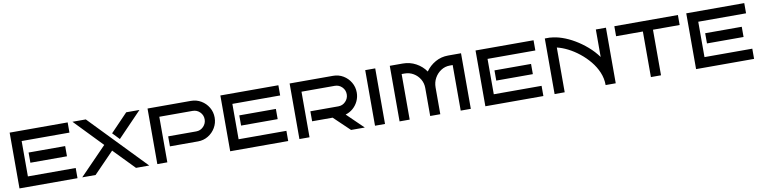

<svg xmlns="http://www.w3.org/2000/svg" viewBox="-15 -1212 7410 1871"><g transform="rotate(-10 3690.0 -276.0)"><path d="M646 0H72V-552H646V-451H173V-101H646ZM582 -228H220V-329H582Z M1356 0H1225L1025 -206L825 0H693L959 -274L693 -550H825ZM1356 -550 1119 -304 1054 -372 1225 -550Z M2065 -350Q2065 -296 2038 -250Q2011 -204 1965.5 -176.5Q1920 -149 1865 -149H1587V-248H1865Q1907 -248 1936.5 -278.5Q1966 -309 1966 -350Q1966 -392 1936.5 -421.5Q1907 -451 1865 -451H1535V0H1436V-550H1865Q1920 -550 1965.5 -523Q2011 -496 2038 -450.5Q2065 -405 2065 -350Z M2731 0H2157V-552H2731V-451H2258V-101H2731ZM2667 -228H2305V-329H2667Z M3489 0H3353L3197 -149H2994V-248H3271Q3313 -248 3342.5 -278.5Q3372 -309 3372 -350Q3372 -392 3342.5 -421.5Q3313 -451 3271 -451H2942V0H2842V-550H3271Q3327 -550 3372 -523Q3417 -496 3444 -450.5Q3471 -405 3471 -350Q3471 -305 3452.5 -265.5Q3434 -226 3401.5 -197.5Q3369 -169 3327 -157Z M3689 0H3590V-550H3689Z M4236 0H4136V-277Q4136 -325 4112.5 -364.5Q4089 -404 4049.5 -427.5Q4010 -451 3961 -451H3933V0H3833V-550H3961Q4032 -550 4091.5 -517.5Q4151 -485 4188 -431Q4226 -485 4283.5 -517.5Q4341 -550 4410 -550H4538V0H4438V-451H4410Q4362 -451 4322.5 -425.5Q4283 -400 4259.5 -358Q4236 -316 4236 -264Z M5256 0H4682V-552H5256V-451H4783V-101H5256ZM5192 -228H4830V-329H5192Z M5872 0Q5872 -66 5846.5 -126.5Q5821 -187 5778 -239Q5735 -291 5682 -333Q5629 -375 5573.5 -403Q5518 -431 5467 -443V0H5367V-550H5421V-549Q5475 -546 5535.5 -525.5Q5596 -505 5657 -469Q5718 -433 5773.5 -385Q5829 -337 5872 -278V-550H5972V0Z M6420 0H6320V-451H6055V-550H6684V-451H6420Z M7341 0H6767V-552H7341V-451H6868V-101H7341ZM7277 -228H6915V-329H7277Z"/></g></svg>

Font: Bruno Ace SC
Style: Regular
Weight: 400
Version: Version 1.100; ttfautohint (v1.8.4.7-5d5b);gftools[0.9.27]